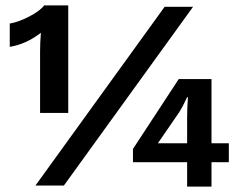

<svg xmlns="http://www.w3.org/2000/svg" viewBox="-20 -685 881 709"><path d="M143 -665H232V-268H128V-497Q128 -526 131 -564Q77 -522 16 -512V-598Q47 -603 87 -623.5Q127 -644 143 -665ZM111 0 588 -660H693L216 0ZM825 -156V-86H761V4H671V-86H471V-135L640 -393H761V-156ZM563 -156H671V-247Q671 -288 674 -326H671Q654 -289 640 -268Z"/></svg>

Font: Elaine Sans SemiBold
Style: Regular
Weight: 600
Designer: Wei Huang
Foundry: Wei Huang
Version: Version 2.001;December 24, 2019;FontCreator 12.0.0.2547 64-b